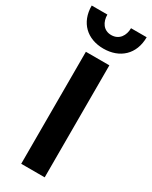

<svg xmlns="http://www.w3.org/2000/svg" viewBox="-254 -907 757 956"><g transform="rotate(30 125.0 -429.0)"><path d="M124 -701C218 -701 283 -760 283 -858H193C193 -816 170 -779 124 -779C79 -779 57 -816 57 -858H-33C-33 -760 31 -701 124 -701ZM57 0H192V-644H57Z"/></g></svg>

Font: Kanit Medium
Style: Regular
Weight: 500
Designer: Katatrad Team
Foundry: CadsonDemak
Version: Version 1.000;PS 001.000;hotconv 1.0.88;makeotf.lib2.5.64775